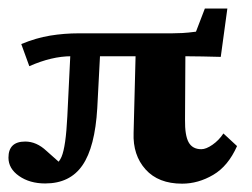

<svg xmlns="http://www.w3.org/2000/svg" viewBox="-20 -426 597 454"><path d="M410.6 8.3Q354.5 8.3 324.2 -25.4Q293.9 -59.1 295.9 -111.8L301.3 -321.3L418.5 -321.8L417.5 -143.1Q417 -106 426 -89.6Q435.1 -73.2 456.1 -73.2Q467.3 -73.2 482.4 -83.7Q497.6 -94.2 508.3 -110.4L540.5 -80.6Q519.5 -33.2 484.1 -12.5Q448.7 8.3 410.6 8.3ZM86.9 7.8Q50.3 7.8 25.1 -9.8Q0 -27.3 0 -53.2Q0 -91.3 39.6 -91.3Q66.4 -91.3 89.8 -69.3L139.2 -25.4L90.8 -31.2Q115.2 -31.2 125.5 -55.2Q135.7 -79.1 139.2 -150.9L147.9 -329.1H218.3L210 -170.4Q204.6 -78.1 175 -35.2Q145.5 7.8 86.9 7.8ZM49.3 -269.5 30.3 -321.8Q65.4 -336.4 98.6 -341.8Q131.8 -347.2 166 -347.2H386.7Q397.9 -347.2 411.4 -347.9Q424.8 -348.6 443.4 -351.1L464.4 -405.8H517.6L502 -291.5Q480.5 -292 459.2 -292.5Q438 -293 417.5 -293H148.4Q102.5 -293 49.3 -269.5Z"/></svg>

Font: Lateef ExtraBold
Style: Regular
Weight: 800
Designer: SIL International
Foundry: SIL International
Version: Version 4.200